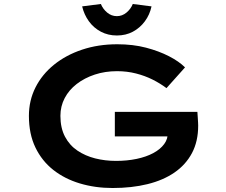

<svg xmlns="http://www.w3.org/2000/svg" viewBox="-20 -933 1133 963"><path d="M545 10Q457 10 380.5 -13Q304 -36 247 -81Q190 -126 157.5 -193.5Q125 -261 125 -352Q125 -429 158 -494.5Q191 -560 251 -608.5Q311 -657 392 -684Q473 -711 568 -711Q647 -711 712 -694Q777 -677 827.5 -651Q878 -625 908 -595L815 -491Q783 -515 745 -534Q707 -553 662 -564.5Q617 -576 567 -576Q507 -576 455.5 -559Q404 -542 365 -512Q326 -482 304.5 -441Q283 -400 283 -352Q283 -291 306 -247.5Q329 -204 368.5 -177.5Q408 -151 457.5 -138.5Q507 -126 562 -126Q617 -126 665 -136Q713 -146 748.5 -165Q784 -184 803.5 -210.5Q823 -237 821 -268L820 -285L841 -249H556V-372H970Q971 -357 972 -342.5Q973 -328 973.5 -317.5Q974 -307 974 -303Q974 -224 943 -165.5Q912 -107 855.5 -68Q799 -29 720 -9.5Q641 10 545 10ZM566 -755Q522 -755 486 -774Q450 -793 426 -826Q402 -859 392 -901L486 -913Q496 -888 517.5 -870Q539 -852 566 -852Q593 -852 614.5 -870Q636 -888 646 -913L740 -901Q731 -859 706.5 -826Q682 -793 646.5 -774Q611 -755 566 -755Z"/></svg>

Font: Lexend Zetta SemiBold
Style: Regular
Weight: 600
Designer: Bonnie Shaver-Troup, Thomas Jockin
Foundry: Lexend
Version: Version 1.007